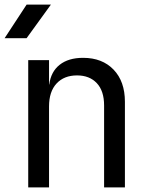

<svg xmlns="http://www.w3.org/2000/svg" viewBox="-30 -810 650 830"><path d="M92 0V-550H182V-445H183Q190 -500 228 -530Q266 -560 329 -560Q412 -560 461 -509Q510 -458 510 -370V0H420V-354Q420 -417 388.5 -450.5Q357 -484 303 -484Q247 -484 214.5 -449Q182 -414 182 -350V0ZM-10 -645 85 -790H190L85 -645Z"/></svg>

Font: JetBrainsMono NFM
Style: Regular
Weight: 400
Monospace: yes
Designer: Philipp Nurullin, Konstantin Bulenkov
Foundry: JetBrains
Version: Version 2.304; ttfautohint (v1.8.4.7-5d5b);Nerd Fonts 3.3.0